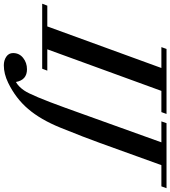

<svg xmlns="http://www.w3.org/2000/svg" viewBox="-17 -741 908 1024"><g transform="rotate(90 437.0 -229.0)"><path d="M-55.2 0 -44.9 -27.3H65.9L287.6 -635.7H176.3L186 -663.1H532.7L522.9 -635.7H409.7L188 -27.3H301.8L291.5 0ZM273.4 204.6Q246.6 204.6 227.3 191.4Q208 178.2 208 155.3Q208 122.1 233.9 101.6Q259.8 81.1 294.4 81.1Q351.6 81.1 362.3 140.1Q386.7 126.5 407.2 96.7Q434.1 58.6 500.5 -125L684.1 -635.7H572.3L582 -663.1H928.7L918.9 -635.7H805.7L687.5 -308.1Q659.2 -229 605.5 -96.2Q563 8.3 506.3 74.7Q449.7 141.1 366.2 181.6Q318.8 204.6 273.4 204.6Z"/></g></svg>

Font: Elstob SemiBold
Style: Italic
Weight: 600
Italic angle: -20°
Designer: Peter S. Baker
Version: Version 1.015